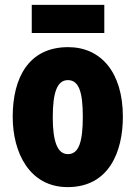

<svg xmlns="http://www.w3.org/2000/svg" viewBox="-20 -756 556 786"><path d="M407 -736H110V-621H407ZM483 -278C483 -460 393 -563 259 -563C97 -563 32 -437 32 -278C32 -132 100 10 257 10C427 10 483 -136 483 -278ZM196 -276C196 -380 215 -428 258 -428C303 -428 319 -379 319 -278C319 -176 303 -125 258 -125C215 -125 196 -177 196 -276Z"/></svg>

Font: Noto Sans Gujarati ExtraCondensed Black
Style: Regular
Weight: 900
Width: 2
Designer: Jelle Bosma - Monotype Design Team, Universal Thirst
Foundry: Monotype Imaging Inc.
Version: Version 2.106